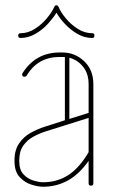

<svg xmlns="http://www.w3.org/2000/svg" viewBox="-20 -704 427 728"><path d="M334 -9Q334 0 325 0Q316 0 316 -9V-94Q280 -43 237 -19.5Q194 4 144 4H142Q126 4 100.5 -3.5Q75 -11 55 -32Q35 -53 35 -93V-96Q35 -135 52.5 -160.5Q70 -186 96.5 -200.5Q123 -215 148 -223L226 -248V-488Q222 -488 217 -488H206Q123 -488 81 -417Q78 -413 73 -413Q64 -413 64 -422Q64 -425 65 -426Q115 -505 206 -505H217Q264 -505 299 -472Q334 -439 334 -385ZM316 -385Q316 -425 295 -451Q274 -477 243 -485V-253L316 -276ZM142 -13H144Q196 -13 238 -39.5Q280 -66 316 -127V-257L154 -206Q129 -198 106 -185.5Q83 -173 68 -151.5Q53 -130 53 -96V-93Q53 -60 69 -43Q85 -26 106.5 -19.5Q128 -13 142 -13ZM186 -678Q188 -684 194 -684Q199 -684 202 -678Q210 -658 229.5 -634.5Q249 -611 275 -594.5Q301 -578 330 -578Q338 -578 338 -569Q338 -560 330 -560Q300 -560 273.5 -575.5Q247 -591 226 -613.5Q205 -636 194 -656Q182 -636 161.5 -613.5Q141 -591 114 -575.5Q87 -560 58 -560Q49 -560 49 -569Q49 -578 58 -578Q86 -578 112 -594.5Q138 -611 157.5 -634.5Q177 -658 186 -678Z"/></svg>

Font: Libertine Sup Thin
Style: Regular
Weight: 100
Designer: Bastien Sozeau
Foundry: NBR — Bastien Sozeau
Version: Version 2.003; ttfautohint (v1.8.4.7-5d5b);gftools[0.9.33]